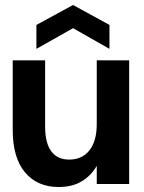

<svg xmlns="http://www.w3.org/2000/svg" viewBox="-20 -738 578 770"><path d="M215 12Q130 12 80.5 -46.5Q31 -105 31 -217V-496H161V-229Q161 -165 185.5 -131.5Q210 -98 257 -98Q310 -98 339 -135.5Q368 -173 368 -240V-496H498V0H368V-73Q346 -34 308 -11Q270 12 215 12ZM126 -542V-638L273 -718L419 -638V-542L273 -625Z"/></svg>

Font: Host Grotesk Light
Style: Bold
Weight: 700
Version: Version 1.003